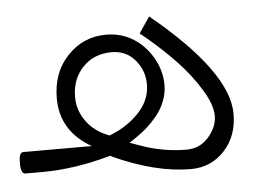

<svg xmlns="http://www.w3.org/2000/svg" viewBox="-54 -445 732 522"><g transform="rotate(-5 312.0 -184.5)"><path d="M-2.4 -58.6H142.1H163.1H184.1Q100.6 -106.4 100.6 -195.8Q100.6 -266.6 143.8 -311.8Q187 -356.9 249 -356.9Q305.2 -356.9 346.2 -318.4Q356.9 -308.1 366 -295.7Q375 -283.2 381.6 -269Q388.2 -254.9 391.8 -239Q395.5 -223.1 395.5 -207Q395.5 -184.6 387 -162.8Q378.4 -141.1 364.5 -124.3Q350.6 -107.4 337.6 -95.7Q324.7 -84 311 -74.7L299.3 -66.4L287.1 -58.6L300.8 -53.7L314.5 -48.8Q376.5 -26.4 439.9 -26.4Q476.6 -26.4 500.5 -53.7Q524.4 -81.1 524.4 -111.8Q524.4 -141.6 498.5 -183.8Q472.7 -226.1 436.3 -264.4Q399.9 -302.7 357.9 -337.9Q349.1 -344.7 340.3 -352.1L370.1 -396Q575.7 -227.1 575.7 -112.3Q575.7 -51.8 539.1 -12.2Q502.4 27.3 447.3 27.3Q351.6 27.3 235.8 -25.4L233.9 -26.9L231.4 -27.8L228.5 -26.9L226.1 -26.4Q130.4 0 43.9 0H-2Q-14.6 0 -14.6 -27.3V-32.7Q-14.6 -58.6 -2.4 -58.6ZM239.7 -85Q285.2 -103 316.7 -136.7Q348.1 -170.4 348.1 -212.9Q348.1 -250.5 323.7 -279.3Q299.3 -308.1 259.8 -308.1Q211.4 -308.1 180.9 -276.1Q150.4 -244.1 150.4 -194.8Q150.4 -158.7 172.6 -128.2Q194.8 -97.7 234.9 -83L237.3 -84Z"/></g></svg>

Font: Shabnam Thin WOL
Style: Thin-WOL
Weight: 100
Foundry: DejaVu fonts team - Redesigned by Saber Rastikerdar - Based on Vazir font
Version: Version 5.0.0